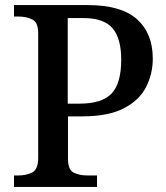

<svg xmlns="http://www.w3.org/2000/svg" viewBox="-20 -734 653 754"><path d="M35 0V-45H53Q84 -45 107 -57Q130 -69 130 -115V-603Q130 -646 107 -657.5Q84 -669 53 -669H35V-714H325Q456 -714 518 -658.5Q580 -603 580 -504Q580 -444 553.5 -392Q527 -340 466 -308.5Q405 -277 303 -277H247V-110Q247 -67 269.5 -56Q292 -45 323 -45H361V0ZM293 -327Q380 -327 418 -366.5Q456 -406 456 -500Q456 -583 422 -623Q388 -663 308 -663H246V-327Z"/></svg>

Font: Noto Serif Lao Medium
Style: Regular
Weight: 500
Designer: Monotype Design Team
Foundry: Monotype Imaging Inc.
Version: Version 2.003; ttfautohint (v1.8.4.7-5d5b)